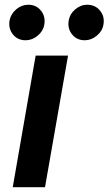

<svg xmlns="http://www.w3.org/2000/svg" viewBox="-20 -782 453 802"><path d="M98.1 -762.2Q131.3 -762.2 151.1 -737.5Q170.9 -712.9 165 -679.2Q160.6 -652.3 137.5 -633.1Q114.3 -613.8 86.9 -613.8Q53.7 -613.8 33.9 -638.4Q14.2 -663.1 20 -696.8Q25.4 -724.1 47.9 -743.2Q70.3 -762.2 98.1 -762.2ZM344.2 -762.2Q377.9 -762.2 397.9 -737.5Q418 -712.9 412.1 -679.2Q407.7 -652.3 384.5 -633.1Q361.3 -613.8 334 -613.8Q300.8 -613.8 281 -638.4Q261.2 -663.1 267.1 -696.8Q271.5 -723.6 294.2 -742.9Q316.9 -762.2 344.2 -762.2ZM264.2 -549.8 168 0H33.2L128.9 -549.8Z"/></svg>

Font: Stilu SemiBold
Style: Italic
Weight: 600
Italic angle: -10°
Designer: Genilson Lima Santos
Foundry: Genilson Lima Santos
Version: Version 1.200;PS 001.200;hotconv 1.0.88;makeotf.lib2.5.64775